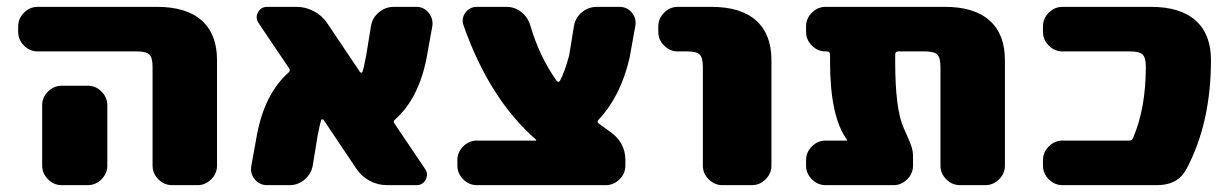

<svg xmlns="http://www.w3.org/2000/svg" viewBox="-20 -540 3585 560"><path d="M236 -290Q259 -290 276 -273Q293 -256 293 -233V-190V-57Q293 -34 276 -17Q259 0 236 0H160Q137 0 120 -17Q103 -34 103 -57V-190V-233Q103 -256 120 -273Q137 -290 160 -290ZM438 -520Q524 -520 568.5 -480Q613 -440 613 -365V-57Q613 -34 596 -17Q579 0 556 0H482Q459 0 442 -17Q425 -34 425 -57V-345Q425 -372 415.5 -381Q406 -390 380 -390H90Q67 -390 50 -407Q33 -424 33 -447V-463Q33 -486 50 -503Q67 -520 90 -520Z M1195 -520Q1216 -520 1230 -503Q1244 -486 1241 -464L1224 -370Q1201 -253 1133 -192Q1125 -186 1131 -179L1220 -47Q1230 -32 1221.5 -16Q1213 0 1195 0H1109Q1082 0 1058.5 -12.5Q1035 -25 1020 -47L924 -190Q922 -192 919.5 -192Q917 -192 917 -190Q913 -179 906 -142L892 -56Q887 -32 868 -16Q849 0 825 0H759Q737 0 723 -17Q709 -34 713 -56L730 -150Q753 -267 821 -328Q828 -334 823 -341L734 -473Q724 -488 732.5 -504Q741 -520 759 -520H845Q871 -520 895 -507.5Q919 -495 934 -473L1030 -330Q1031 -328 1033.5 -328Q1036 -328 1037 -330Q1041 -341 1048 -378L1062 -464Q1066 -488 1085 -504Q1104 -520 1129 -520Z M1787 -520Q1809 -520 1823 -503Q1837 -486 1833 -464L1816 -370Q1790 -259 1726 -191Q1720 -185 1726 -180Q1735 -173 1755 -159Q1804 -127 1804 -73V-57Q1804 -34 1787 -17Q1770 0 1747 0H1371Q1348 0 1331 -17Q1314 -34 1314 -57V-73Q1314 -96 1331 -113Q1348 -130 1371 -130H1543Q1544 -130 1544 -131Q1544 -133 1543 -133Q1407 -252 1332 -466Q1325 -486 1337.5 -503Q1350 -520 1371 -520H1457Q1482 -520 1501 -504.5Q1520 -489 1527 -465Q1553 -376 1603 -305Q1605 -302 1608 -301.5Q1611 -301 1613 -304Q1626 -327 1640 -378L1654 -464Q1658 -488 1677 -504Q1696 -520 1721 -520Z M2055 -520Q2141 -520 2185.5 -480Q2230 -440 2230 -365V-57Q2230 -34 2213 -17Q2196 0 2173 0H2087Q2064 0 2047 -17Q2030 -34 2030 -57V-345Q2030 -372 2020.5 -381Q2011 -390 1985 -390H1957Q1934 -390 1917 -407Q1900 -424 1900 -447V-463Q1900 -486 1917 -503Q1934 -520 1957 -520Z M2736 -520Q2822 -520 2866.5 -480Q2911 -440 2911 -365V-57Q2911 -34 2894 -17Q2877 0 2854 0H2780Q2757 0 2740 -17Q2723 -34 2723 -57V-345Q2723 -372 2713.5 -381Q2704 -390 2678 -390H2600Q2591 -390 2591 -381V-360Q2591 -221 2616 -166Q2618 -162 2623 -150.5Q2628 -139 2630.5 -133Q2633 -127 2636.5 -118Q2640 -109 2641.5 -100.5Q2643 -92 2643 -84V-57Q2643 -34 2626 -17Q2609 0 2586 0H2388Q2365 0 2348 -17Q2331 -34 2331 -57V-73Q2331 -96 2348 -113Q2365 -130 2388 -130H2450Q2451 -130 2451 -131Q2451 -132 2450.5 -132Q2450 -132 2450 -133Q2401 -200 2401 -360V-381Q2401 -390 2392 -390H2388Q2365 -390 2348 -407Q2331 -424 2331 -447V-463Q2331 -486 2348 -503Q2365 -520 2388 -520Z M3337 -520Q3423 -520 3467.5 -480Q3512 -440 3512 -365Q3512 -182 3441 -48Q3416 0 3355 0H3079Q3056 0 3039 -17Q3022 -34 3022 -57V-73Q3022 -96 3039 -113Q3056 -130 3079 -130H3273Q3282 -130 3285 -138Q3322 -225 3322 -345Q3322 -372 3312.5 -381Q3303 -390 3277 -390H3079Q3056 -390 3039 -407Q3022 -424 3022 -447V-463Q3022 -486 3039 -503Q3056 -520 3079 -520Z"/></svg>

Font: Rounded Mplus 1c Black
Style: Regular
Weight: 900
Version: Version 1.059.20150529